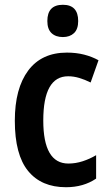

<svg xmlns="http://www.w3.org/2000/svg" viewBox="-20 -773 457 803"><path d="M256 10Q153 10 97.5 -58Q42 -126 42 -268Q42 -403 98 -478Q154 -553 260 -553Q299 -553 332 -544.5Q365 -536 392 -521L359 -428Q335 -440 311.5 -447Q288 -454 265 -454Q161 -454 161 -269Q161 -89 266 -89Q296 -89 325.5 -98.5Q355 -108 382 -124V-26Q329 10 256 10ZM243 -753Q307 -753 307 -685Q307 -651 289.5 -634.5Q272 -618 243 -618Q213 -618 195.5 -634.5Q178 -651 178 -685Q178 -753 243 -753Z"/></svg>

Font: Noto Sans Hebrew Condensed SemiBold
Style: Regular
Weight: 600
Width: 3
Designer: Monotype Design Team
Foundry: Monotype Imaging Inc.
Version: Version 2.004; ttfautohint (v1.8.4.7-5d5b)